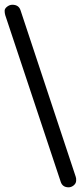

<svg xmlns="http://www.w3.org/2000/svg" viewBox="-30 -752 347 824"><path d="M-7.6 -687.3Q-10.1 -696.2 -10.1 -705.7Q-10.1 -715.2 0.6 -723.4Q11.4 -731.6 22.8 -731.6Q50.6 -731.6 58.2 -707.6L294.9 6.3Q297.5 12.7 296.8 24.1Q296.2 35.4 286.1 43.7Q275.9 51.9 264.6 51.9Q238 51.9 230.4 27.8Z"/></svg>

Font: Mandali
Style: Regular
Weight: 400
Designer: Purushoth Kumar Guthula
Foundry: Silikandhra, Hyderabad
Version: Version 1.0.5; ttfautohint (v1.2.25-373a) -l 7 -r 28 -G 50 -